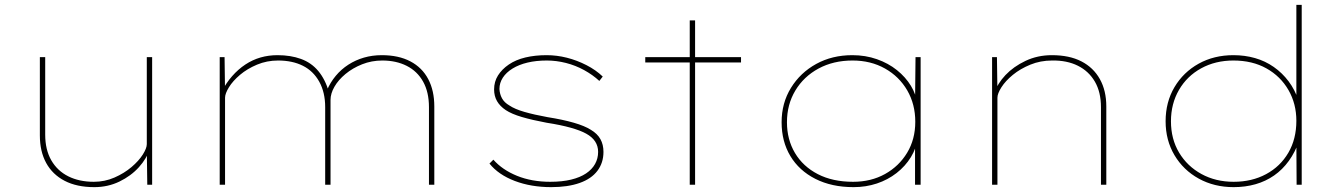

<svg xmlns="http://www.w3.org/2000/svg" viewBox="-20 -760 5531 790"><path d="M368 10Q296 10 246 -16Q196 -42 170 -89.5Q144 -137 144 -203V-525H166V-206Q166 -144 191 -100.5Q216 -57 261 -34.5Q306 -12 366 -12Q411 -12 451 -29.5Q491 -47 521 -72.5Q551 -98 567.5 -124Q584 -150 584 -167V-525H606V0H586L584 -143L596 -147Q584 -108 551.5 -72Q519 -36 471.5 -13Q424 10 368 10Z M884 0V-525H904L906 -377L891 -381Q910 -418 935 -446.5Q960 -475 989.5 -494.5Q1019 -514 1052 -523.5Q1085 -533 1122 -533Q1176 -533 1218.5 -517.5Q1261 -502 1289.5 -468Q1318 -434 1334 -380L1326 -377L1325 -388Q1339 -421 1361.5 -448Q1384 -475 1413.5 -494Q1443 -513 1477.5 -523Q1512 -533 1551 -533Q1620 -533 1668.5 -507.5Q1717 -482 1742 -434.5Q1767 -387 1767 -322V0H1745V-319Q1745 -381 1721 -424Q1697 -467 1653.5 -489Q1610 -511 1553 -511Q1509 -511 1470 -495.5Q1431 -480 1401.5 -455.5Q1372 -431 1356 -403Q1340 -375 1340 -349V0H1318V-319Q1318 -380 1293.5 -424Q1269 -468 1226 -489.5Q1183 -511 1124 -511Q1078 -511 1037.5 -494Q997 -477 967.5 -452Q938 -427 922 -401Q906 -375 906 -358V0Z M2248 10Q2165 10 2098 -15.5Q2031 -41 1994 -87L2010 -103Q2047 -61 2107.5 -36.5Q2168 -12 2244 -12Q2293 -12 2330 -21Q2367 -30 2391.5 -46.5Q2416 -63 2428.5 -85.5Q2441 -108 2441 -135Q2441 -183 2392 -210Q2369 -223 2328 -234.5Q2287 -246 2229 -255Q2170 -266 2127.5 -278.5Q2085 -291 2061 -307Q2037 -323 2025 -344Q2013 -365 2013 -392Q2013 -424 2029 -449.5Q2045 -475 2073.5 -494.5Q2102 -514 2141.5 -523.5Q2181 -533 2229 -533Q2271 -533 2312.5 -522.5Q2354 -512 2393 -492Q2432 -472 2460 -445L2446 -427Q2419 -452 2383.5 -471.5Q2348 -491 2308.5 -501Q2269 -511 2230 -511Q2186 -511 2150.5 -502.5Q2115 -494 2089 -478Q2063 -462 2049 -440.5Q2035 -419 2035 -394Q2036 -373 2045.5 -355.5Q2055 -338 2076 -326Q2098 -311 2138 -299.5Q2178 -288 2233 -278Q2296 -268 2341 -255Q2386 -242 2411 -226Q2438 -210 2450.5 -187.5Q2463 -165 2463 -135Q2463 -90 2438 -57Q2413 -24 2364.5 -7Q2316 10 2248 10Z M2818 0V-676H2840V0ZM2635 -503V-525H3029V-503Z M3492 10Q3402 10 3335 -24Q3268 -58 3232 -118Q3196 -178 3196 -257Q3196 -336 3234.5 -398.5Q3273 -461 3338.5 -497Q3404 -533 3487 -533Q3541 -533 3588 -516.5Q3635 -500 3670.5 -471.5Q3706 -443 3728 -407Q3750 -371 3753 -334L3745 -335L3747 -525H3768V0H3745V-183L3757 -195Q3751 -151 3728 -113.5Q3705 -76 3669 -48Q3633 -20 3588 -5Q3543 10 3492 10ZM3490 -12Q3564 -12 3621.5 -44Q3679 -76 3712.5 -131.5Q3746 -187 3746 -259Q3746 -331 3713 -388Q3680 -445 3621.5 -478Q3563 -511 3488 -511Q3409 -511 3348 -478Q3287 -445 3252.5 -387.5Q3218 -330 3218 -257Q3218 -186 3251 -130.5Q3284 -75 3345 -43.5Q3406 -12 3490 -12Z M4062 0V-525H4082L4084 -382L4072 -378Q4084 -416 4117 -451Q4150 -486 4199.5 -509.5Q4249 -533 4308 -533Q4380 -533 4429.5 -507.5Q4479 -482 4505.5 -434.5Q4532 -387 4532 -322V0H4510V-319Q4510 -381 4485 -424Q4460 -467 4415 -489.5Q4370 -512 4309 -511Q4261 -511 4219.5 -494Q4178 -477 4147.5 -452Q4117 -427 4100.5 -401Q4084 -375 4084 -358V0H4074Q4072 0 4069 0Q4066 0 4062 0Z M5056 10Q4976 10 4912.5 -25Q4849 -60 4812.5 -121.5Q4776 -183 4776 -261Q4776 -340 4812.5 -401.5Q4849 -463 4912 -498Q4975 -533 5055 -533Q5102 -533 5144 -521Q5186 -509 5221 -484.5Q5256 -460 5282 -425.5Q5308 -391 5323 -346L5314 -347V-740H5336V0H5315L5314 -178L5325 -180Q5309 -134 5283 -98Q5257 -62 5222.5 -38Q5188 -14 5146 -2Q5104 10 5056 10ZM5056 -12Q5131 -12 5189.5 -43.5Q5248 -75 5281 -131.5Q5314 -188 5314 -263Q5314 -333 5281.5 -389.5Q5249 -446 5191 -478.5Q5133 -511 5055 -511Q4981 -511 4922.5 -479Q4864 -447 4831 -390Q4798 -333 4798 -261Q4798 -188 4831.5 -132Q4865 -76 4923.5 -44Q4982 -12 5056 -12Z"/></svg>

Font: Lexend Giga Thin
Style: Regular
Weight: 250
Version: Version 1.007